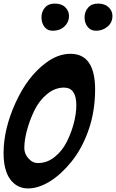

<svg xmlns="http://www.w3.org/2000/svg" viewBox="-49 -1050 649 1074"><path d="M488 -878Q458 -878 441 -900Q424 -922 424 -953Q424 -985 444 -1007.5Q464 -1030 499 -1030Q537 -1030 558.5 -1009.5Q580 -989 580 -961Q580 -924 552.5 -901Q525 -878 488 -878ZM246 -878Q216 -878 199.5 -900Q183 -922 183 -953Q183 -985 202.5 -1007.5Q222 -1030 257 -1030Q295 -1030 316 -1009.5Q337 -989 337 -961Q337 -926 311.5 -902Q286 -878 246 -878ZM108 4Q46 4 8.5 -46.5Q-29 -97 -29 -194Q-29 -327 37.5 -474Q104 -621 206 -697Q274 -749 345 -749Q483 -749 483 -549Q483 -430 447.5 -326Q412 -222 351 -146Q293 -74 229.5 -35Q166 4 108 4ZM164 -138Q215 -138 257.5 -172.5Q300 -207 325.5 -258.5Q351 -310 364.5 -363.5Q378 -417 378 -461Q378 -560 309 -560Q258 -560 214 -523.5Q170 -487 143.5 -432.5Q117 -378 102 -322Q87 -266 87 -221Q87 -191 109.5 -164.5Q132 -138 164 -138Z"/></svg>

Font: Bangerz Fix
Style: Regular
Weight: 400
Designer: vernon adams
Foundry: Vernon Adams
Version: Version 2.10;December 28, 2023;FontCreator 13.0.0.2683 64-bi